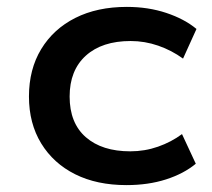

<svg xmlns="http://www.w3.org/2000/svg" viewBox="-20 -528 615 557"><path d="M347 9Q261 9 198 -22.5Q135 -54 99.5 -112Q64 -170 64 -248Q64 -327 99.5 -385.5Q135 -444 198.5 -476Q262 -508 348 -508Q410 -508 462.5 -490.5Q515 -473 550 -444L511 -358Q478 -382 439 -395.5Q400 -409 359 -409Q276 -409 229 -366.5Q182 -324 182 -248Q182 -171 229 -130Q276 -89 358 -89Q400 -89 438.5 -102.5Q477 -116 508 -139L548 -53Q513 -24 461.5 -7.5Q410 9 347 9Z"/></svg>

Font: Nunito Sans 7pt SemiExpanded SemiBold
Style: Regular
Weight: 600
Width: 6
Designer: Vernon Adams
Foundry: Vernon Adams
Version: Version 3.101;gftools[0.9.27]